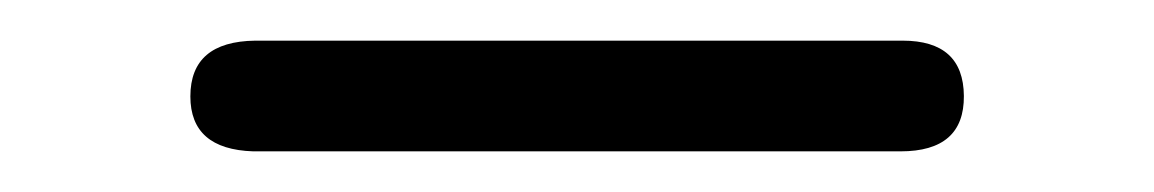

<svg xmlns="http://www.w3.org/2000/svg" viewBox="-20 -639 565 94"><path d="M73.2 -591.8Q73.2 -618.7 105 -619.1H421.9Q451.7 -619.1 451.9 -592Q452.1 -564.9 420.9 -564.9H104Q73.2 -565.9 73.2 -591.8Z"/></svg>

Font: CMU Typewriter Text
Style: Light
Weight: 200
Version: Version 0.7.0